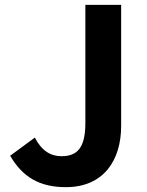

<svg xmlns="http://www.w3.org/2000/svg" viewBox="-20 -760 608 794"><path d="M252 14C411 14 481 -100 481 -239V-740H333V-251C333 -148 299 -114 234 -114C191 -114 153 -135 124 -191L22 -116C73 -28 144 14 252 14Z"/></svg>

Font: Spoqa Han Sans Neo Bold
Style: Bold
Weight: 700
Designer: [Spoqa Han Sans Neo] Dong-huui Kim  Younghwa Kang  Yujin Lee  [Noto Sans] Ryoko NISHIZUKA  (kana & ideographs); Paul D. 
Foundry: Spoqa (http://www.spoqa-han-sans.com)
Version: Version 1.000